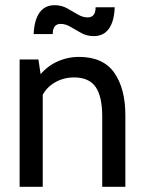

<svg xmlns="http://www.w3.org/2000/svg" viewBox="-20 -719 553 739"><path d="M55.5 0V-490H128L141 -400.5L115.5 -406Q148.5 -456 192.2 -478Q236 -500 284 -500Q377 -500 419.8 -439Q462.5 -378 462.5 -275.5V0H373.5V-270Q373.5 -348 348 -384.5Q322.5 -421 265 -421Q220.5 -421 184.5 -397.5Q148.5 -374 133 -328.5L144.5 -383.5V0ZM340.5 -580Q314.5 -580 293 -591.8Q271.5 -603.5 252.2 -615.2Q233 -627 213.5 -627Q183 -627 183 -588H109.5Q112 -642 132.2 -670.5Q152.5 -699 190.5 -699Q216.5 -699 238 -687.2Q259.5 -675.5 278.8 -663.8Q298 -652 317.5 -652Q348 -652 348 -691H421.5Q419.5 -637 399.2 -608.5Q379 -580 340.5 -580Z"/></svg>

Font: Cabin
Style: Regular
Weight: 400
Width: 4
Designer: Pablo Impallari
Foundry: Pablo Impallari. http://www.impallari.com Igino Marini. http://www.ikern.com
Version: Version 3.001